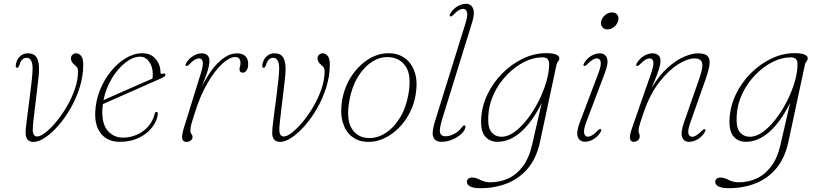

<svg xmlns="http://www.w3.org/2000/svg" viewBox="-20 -737 4285 1008"><path d="M114.5 -40Q114.5 -54 118 -84.8Q121.5 -115.5 126.8 -155Q132 -194.5 137.2 -236Q142.5 -277.5 146.5 -313.8Q150.5 -350 151 -373Q152 -400.5 144.2 -417Q136.5 -433.5 119.5 -433.5Q107 -433.5 97.8 -425.2Q88.5 -417 82.5 -397.5Q77.5 -381 70 -381Q62.5 -381 62.5 -391.5Q62.5 -403.5 69.2 -418.8Q76 -434 90.2 -445.5Q104.5 -457 126 -457Q160 -457 173.5 -433.2Q187 -409.5 184.5 -362Q184 -345 180.2 -313Q176.5 -281 172 -242.5Q167.5 -204 162.8 -166.5Q158 -129 155 -99.2Q152 -69.5 152 -56.5Q152 -20.5 175.5 -20.5Q192.5 -20.5 219.2 -41.5Q246 -62.5 275.5 -98Q305 -133.5 331 -178Q357 -222.5 373.2 -270Q389.5 -317.5 389.5 -362Q389.5 -374 386.2 -380.8Q383 -387.5 371 -397Q352.5 -411.5 352.5 -431Q352.5 -441.5 360.2 -449.2Q368 -457 380 -457Q395.5 -457 406.2 -443Q417 -429 417 -398Q417 -338 398.8 -279.5Q380.5 -221 350.8 -169Q321 -117 286 -77.2Q251 -37.5 217 -14.8Q183 8 156.5 8Q114.5 8 114.5 -40Z M808.5 -136.5Q804 -101 778.2 -67.8Q752.5 -34.5 709.2 -13.5Q666 7.5 608.5 7.5Q546.5 7.5 511.8 -33.5Q477 -74.5 480 -148.5Q482.5 -208.5 504.8 -263.8Q527 -319 562.5 -362.8Q598 -406.5 641 -432Q684 -457.5 728 -457.5Q771.5 -457.5 797 -427.5Q822.5 -397.5 822.5 -357.5Q822.5 -346 835 -350Q848.5 -354.5 848.5 -344Q848.5 -339.5 843.8 -335.5Q839 -331.5 824.5 -325Q806 -317 774.2 -302.8Q742.5 -288.5 704.8 -272Q667 -255.5 630.2 -239.2Q593.5 -223 564 -210Q534.5 -197 520 -190.5Q518 -177.5 517.5 -164.5Q513.5 -89 544.5 -51.8Q575.5 -14.5 627 -14.5Q661.5 -14.5 695.5 -28.5Q729.5 -42.5 755.5 -70.2Q781.5 -98 792 -139Q794.5 -149.5 801.5 -149.5Q810 -149.5 808.5 -136.5ZM715 -439.5Q678.5 -439.5 639 -408.8Q599.5 -378 567.8 -326.2Q536 -274.5 523.5 -211.5Q542 -220 574.2 -234Q606.5 -248 644.2 -264.8Q682 -281.5 718 -297.2Q754 -313 780.5 -324.5Q782 -333 782 -348.5Q782 -387 763 -413.2Q744 -439.5 715 -439.5Z M957 -391Q951 -393.5 957.5 -405.5Q971.5 -429.5 994.2 -443.2Q1017 -457 1040 -457Q1057.5 -457 1068.5 -447.2Q1079.5 -437.5 1079.5 -417.5Q1079.5 -392.5 1066.8 -355.2Q1054 -318 1040 -281.5Q1063 -330.5 1092.8 -370.2Q1122.5 -410 1155.8 -433.5Q1189 -457 1223.5 -457Q1254 -457 1268.5 -442Q1283 -427 1283 -402Q1283 -380.5 1275 -368Q1267 -355.5 1255 -355.5Q1237.5 -355.5 1237.5 -372.5Q1237.5 -380.5 1240 -388.2Q1242.5 -396 1242.5 -406Q1242.5 -420 1236.2 -428.8Q1230 -437.5 1214 -437.5Q1185 -437.5 1146 -401.5Q1107 -365.5 1068.5 -299.2Q1030 -233 1002 -142Q991 -107.5 985.2 -87.8Q979.5 -68 979.5 -53Q979.5 -40 985.2 -33.2Q991 -26.5 991 -16.5Q991 -7 981.5 0.5Q972 8 959 8Q940.5 8 936.8 -8.5Q933 -25 946 -67.5L1034.5 -352.5Q1048 -395.5 1044.2 -413Q1040.5 -430.5 1024.5 -430.5Q1015 -430.5 1003 -423.8Q991 -417 974.5 -400Q963 -388.5 957 -391Z M1409 -40Q1409 -54 1412.5 -84.8Q1416 -115.5 1421.2 -155Q1426.5 -194.5 1431.8 -236Q1437 -277.5 1441 -313.8Q1445 -350 1445.5 -373Q1446.5 -400.5 1438.8 -417Q1431 -433.5 1414 -433.5Q1401.5 -433.5 1392.2 -425.2Q1383 -417 1377 -397.5Q1372 -381 1364.5 -381Q1357 -381 1357 -391.5Q1357 -403.5 1363.8 -418.8Q1370.5 -434 1384.8 -445.5Q1399 -457 1420.5 -457Q1454.5 -457 1468 -433.2Q1481.5 -409.5 1479 -362Q1478.5 -345 1474.8 -313Q1471 -281 1466.5 -242.5Q1462 -204 1457.2 -166.5Q1452.5 -129 1449.5 -99.2Q1446.5 -69.5 1446.5 -56.5Q1446.5 -20.5 1470 -20.5Q1487 -20.5 1513.8 -41.5Q1540.5 -62.5 1570 -98Q1599.5 -133.5 1625.5 -178Q1651.5 -222.5 1667.8 -270Q1684 -317.5 1684 -362Q1684 -374 1680.8 -380.8Q1677.5 -387.5 1665.5 -397Q1647 -411.5 1647 -431Q1647 -441.5 1654.8 -449.2Q1662.5 -457 1674.5 -457Q1690 -457 1700.8 -443Q1711.5 -429 1711.5 -398Q1711.5 -338 1693.2 -279.5Q1675 -221 1645.2 -169Q1615.5 -117 1580.5 -77.2Q1545.5 -37.5 1511.5 -14.8Q1477.5 8 1451 8Q1409 8 1409 -40Z M2032 -457Q2077 -454.5 2110.5 -428Q2144 -401.5 2158.8 -353.2Q2173.5 -305 2161.5 -236Q2148.5 -165 2109.2 -108.5Q2070 -52 2015 -20.2Q1960 11.5 1900 7.5Q1857.5 4.5 1825.2 -21.8Q1793 -48 1779 -96.5Q1765 -145 1776.5 -213.5Q1789.5 -284.5 1827.8 -341Q1866 -397.5 1919.5 -429.2Q1973 -461 2032 -457ZM1909.5 -12.5Q1958 -9.5 2002.5 -37.5Q2047 -65.5 2079.2 -118Q2111.5 -170.5 2124 -241Q2141.5 -339.5 2111 -386.5Q2080.5 -433.5 2022.5 -437Q1975.5 -440 1932.5 -412Q1889.5 -384 1858 -331.8Q1826.5 -279.5 1814 -208.5Q1797 -110.5 1826 -63.2Q1855 -16 1909.5 -12.5Z M2458 -617 2302 -113.5Q2285 -57.5 2290.5 -39.5Q2296 -21.5 2318.5 -21.5Q2340.5 -21.5 2364.8 -34.2Q2389 -47 2406.5 -71Q2412 -78.5 2417 -78.5Q2426 -78.5 2423 -66.5Q2418.5 -48 2398.8 -31Q2379 -14 2352 -3.2Q2325 7.5 2297.5 7.5Q2265 7.5 2255 -16.8Q2245 -41 2264.5 -103L2423 -612Q2436.5 -655.5 2431.8 -673Q2427 -690.5 2411 -690.5Q2401.5 -690.5 2389.5 -683.8Q2377.5 -677 2361 -660Q2349.5 -648.5 2343.5 -651Q2337.5 -653.5 2344 -665.5Q2358 -689.5 2380.8 -703.2Q2403.5 -717 2426.5 -717Q2453 -717 2463.5 -692.5Q2474 -668 2458 -617Z M2815 8Q2796.5 94 2750.8 147.8Q2705 201.5 2641 226.2Q2577 251 2504 251Q2465 251 2448 241.8Q2431 232.5 2431 218Q2431 208 2438.5 201.5Q2446 195 2458 195Q2477.5 195 2501.2 207.5Q2525 220 2556 220Q2603.5 220 2647 200.5Q2690.5 181 2723.8 137.8Q2757 94.5 2773.5 23L2824 -196.5Q2775 -98 2715.8 -45.2Q2656.5 7.5 2591.5 7.5Q2551.5 7.5 2527.2 -20.5Q2503 -48.5 2506 -112Q2509.5 -179.5 2539.2 -241.5Q2569 -303.5 2617.5 -352.2Q2666 -401 2725.8 -429.5Q2785.5 -458 2848.5 -458Q2881.5 -458 2899 -450.8Q2916.5 -443.5 2916.5 -432Q2916.5 -421.5 2910.5 -415.2Q2904.5 -409 2902 -398.5ZM2543.5 -128Q2540 -66 2560.8 -42.5Q2581.5 -19 2612.5 -19Q2646 -19 2681 -44.2Q2716 -69.5 2748.5 -111.5Q2781 -153.5 2806.8 -204Q2832.5 -254.5 2847.8 -306Q2863 -357.5 2863 -400.5Q2863 -436 2828 -436Q2780 -436 2731.2 -411.2Q2682.5 -386.5 2641 -343.5Q2599.5 -300.5 2573 -245Q2546.5 -189.5 2543.5 -128Z M3169 -582.5Q3151 -582.5 3141.2 -595.8Q3131.5 -609 3136.5 -627Q3142 -646.5 3158.5 -659.2Q3175 -672 3193 -672Q3212 -672 3221.2 -659.2Q3230.5 -646.5 3225 -627Q3220 -609 3204 -595.8Q3188 -582.5 3169 -582.5ZM3058.5 -97.5Q3042.5 -55 3046.8 -37.2Q3051 -19.5 3066.5 -19.5Q3076.5 -19.5 3088.2 -26.2Q3100 -33 3116.5 -50Q3128 -61.5 3134 -59Q3140 -56.5 3133.5 -44.5Q3119.5 -20.5 3096.8 -6.8Q3074 7 3051 7Q3023.5 7 3013.8 -17.5Q3004 -42 3023 -92L3121.5 -352.5Q3137.5 -395.5 3133.5 -413Q3129.5 -430.5 3113.5 -430.5Q3104 -430.5 3092 -423.8Q3080 -417 3063.5 -400Q3052 -388.5 3046 -391Q3040 -393.5 3046.5 -405.5Q3060.5 -429.5 3083.2 -443.2Q3106 -457 3129 -457Q3156.5 -457 3166.2 -432.8Q3176 -408.5 3157 -358Z M3323 -391Q3317 -393.5 3323.5 -405.5Q3337.5 -429.5 3360.2 -443.2Q3383 -457 3406 -457Q3424 -457 3435.8 -447.5Q3447.5 -438 3447.5 -418.5Q3447.5 -407 3444 -391.2Q3440.5 -375.5 3430.5 -348.2Q3420.5 -321 3401 -275Q3441 -342 3485.8 -382Q3530.5 -422 3572.2 -439.5Q3614 -457 3644.5 -457Q3682.5 -457 3695.8 -441.2Q3709 -425.5 3704.5 -395.2Q3700 -365 3684.5 -321L3605.5 -97Q3590 -54 3594 -36.5Q3598 -19 3613.5 -19Q3623.5 -19 3635.2 -25.8Q3647 -32.5 3663.5 -49.5Q3675 -61 3681 -58.5Q3687 -56 3680.5 -44Q3666.5 -20 3643.8 -6.2Q3621 7.5 3598 7.5Q3570.5 7.5 3561.5 -16.8Q3552.5 -41 3570 -91.5L3651.5 -325Q3673 -386 3665.5 -408.2Q3658 -430.5 3626 -430.5Q3591.5 -430.5 3542 -400.5Q3492.5 -370.5 3443.2 -308.2Q3394 -246 3360 -149Q3348 -113.5 3342 -94.8Q3336 -76 3334.2 -67.2Q3332.5 -58.5 3332.5 -53Q3332.5 -42 3335.5 -36.2Q3338.5 -30.5 3338.5 -21Q3338.5 -8 3329 -0.2Q3319.5 7.5 3306.5 7.5Q3290.5 7.5 3287.5 -9.2Q3284.5 -26 3300 -70L3398.5 -352.5Q3413.5 -395.5 3410 -413Q3406.5 -430.5 3390.5 -430.5Q3381 -430.5 3369 -423.8Q3357 -417 3340.5 -400Q3329 -388.5 3323 -391Z M4119 8Q4100.5 94 4054.8 147.8Q4009 201.5 3945 226.2Q3881 251 3808 251Q3769 251 3752 241.8Q3735 232.5 3735 218Q3735 208 3742.5 201.5Q3750 195 3762 195Q3781.5 195 3805.2 207.5Q3829 220 3860 220Q3907.5 220 3951 200.5Q3994.5 181 4027.8 137.8Q4061 94.5 4077.5 23L4128 -196.5Q4079 -98 4019.8 -45.2Q3960.5 7.5 3895.5 7.5Q3855.5 7.5 3831.2 -20.5Q3807 -48.5 3810 -112Q3813.5 -179.5 3843.2 -241.5Q3873 -303.5 3921.5 -352.2Q3970 -401 4029.8 -429.5Q4089.5 -458 4152.5 -458Q4185.5 -458 4203 -450.8Q4220.5 -443.5 4220.5 -432Q4220.5 -421.5 4214.5 -415.2Q4208.5 -409 4206 -398.5ZM3847.5 -128Q3844 -66 3864.8 -42.5Q3885.5 -19 3916.5 -19Q3950 -19 3985 -44.2Q4020 -69.5 4052.5 -111.5Q4085 -153.5 4110.8 -204Q4136.5 -254.5 4151.8 -306Q4167 -357.5 4167 -400.5Q4167 -436 4132 -436Q4084 -436 4035.2 -411.2Q3986.5 -386.5 3945 -343.5Q3903.5 -300.5 3877 -245Q3850.5 -189.5 3847.5 -128Z"/></svg>

Font: Fraunces 9pt Thin
Style: Italic
Weight: 100
Italic angle: -16°
Version: Version 1.000;[b76b70a41]